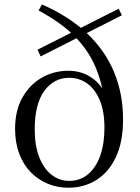

<svg xmlns="http://www.w3.org/2000/svg" viewBox="-20 -837 634 871"><path d="M289.2 14.6Q240.6 14.6 196.9 -3.4Q153.3 -21.4 119.8 -55.4Q86.3 -89.4 67.4 -139.5Q48.4 -189.5 48.4 -252.6Q48.4 -335.7 81.7 -394.5Q114.9 -453.4 169.7 -484.7Q224.5 -516 289.8 -516Q354.7 -516 402.9 -479.4Q451.1 -442.8 473.9 -374.3L455.2 -368.4Q444.2 -461 411.9 -535.9Q379.6 -610.9 317.9 -673.1Q256.3 -735.3 155.1 -789.4L170.5 -816.7Q290 -764.6 372.2 -688.1Q454.4 -611.6 496.3 -512.7Q538.2 -413.9 538.2 -294.6Q538.2 -194.1 506.1 -125.1Q474 -56.2 417.8 -20.8Q361.6 14.6 289.2 14.6ZM294.3 -16.4Q343.6 -16.4 379.6 -46.6Q415.5 -76.8 434.7 -130.9Q453.8 -185.1 453.8 -256.6Q453.8 -333 432.3 -383.3Q410.8 -433.5 374.8 -458.8Q338.9 -484.1 294.3 -484.1Q224.6 -484.1 181 -424.6Q137.5 -365.1 137.5 -249.8Q137.5 -177.3 157.6 -125.1Q177.7 -72.8 213.3 -44.6Q248.8 -16.4 294.3 -16.4ZM164.4 -581.1 150.3 -611.6 518.6 -797.4 532.7 -767.6Z"/></svg>

Font: Early Summer Mincho VF
Style: Regular
Weight: 250
Designer: GuiWonder
Version: Version 1.002